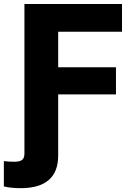

<svg xmlns="http://www.w3.org/2000/svg" viewBox="-69 -748 676 980"><path d="M-49.3 203.6V74.2Q-36.6 75.7 -23.9 76.7Q-11.2 77.6 1.5 77.6Q32.2 77.6 43.9 68.1Q55.7 58.6 55.7 36.1V-62H228V45.9Q228 128.9 179.9 170.7Q131.8 212.4 37.1 212.4Q12.2 212.4 -9.8 210.2Q-31.7 208 -49.3 203.6ZM55.7 0V-727.5H553.7V-585.9H228V-404.8H522.9V-266.1H228V0Z"/></svg>

Font: Inter 16pt ExtraBold
Style: Regular
Weight: 800
Version: Version 4.001;git-66647c0bb